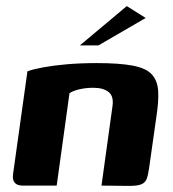

<svg xmlns="http://www.w3.org/2000/svg" viewBox="-20 -609 568 630"><path d="M55 0Q17 0 23 -39L70 -375Q89 -382 121.5 -388Q154 -394 198.5 -398Q243 -402 297 -402Q373 -402 416.5 -393.5Q460 -385 478.5 -364.5Q497 -344 499 -310Q501 -276 493 -225L469 -56Q466 -34 461 -21.5Q456 -9 443 -4Q430 1 404 1L313 0L349 -260Q354 -293 336.5 -307Q319 -321 286 -321Q262 -321 240.5 -316Q219 -311 208 -303L166 0ZM242 -460 396 -589 458 -550 303 -460Z"/></svg>

Font: Genos Thin
Style: Bold Italic
Weight: 700
Italic angle: -8°
Version: Version 1.010